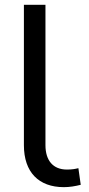

<svg xmlns="http://www.w3.org/2000/svg" viewBox="-20 -770 372 800"><path d="M169.4 -750H79.6V-165C79.6 -52.2 141.6 9.8 246.1 9.8C270 9.8 293 5.9 316.4 0L306.6 -69.3C293 -65.9 279.8 -63.5 258.8 -63.5C201.2 -63.5 169.4 -101.1 169.4 -165Z"/></svg>

Font: Bert Sans
Style: Regular
Weight: 400
Designer: Christian Robertson (Google), Cristiano Sobral
Foundry: Google, Cristiano Sobral
Version: Version 3.101